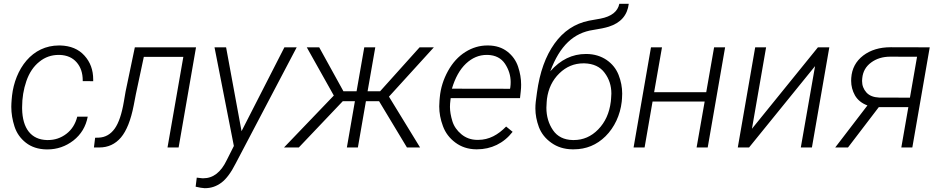

<svg xmlns="http://www.w3.org/2000/svg" viewBox="-20 -778 4968 1013"><path d="M227.1 -39.1C145 -41.5 98.6 -99.1 96.7 -204.1C96.7 -207 96.7 -210 96.7 -212.9C96.7 -260.7 104 -306.2 119.1 -350.1C134.3 -394 157.2 -428.2 187.5 -452.1C217.3 -476.6 251.5 -488.3 289.6 -488.3C291.5 -488.3 293.5 -488.3 295.4 -488.3C333 -486.8 362.8 -474.1 384.3 -449.2C405.8 -424.8 416.5 -392.6 416.5 -353.5C416.5 -352.5 416.5 -351.1 416.5 -350.1L471.7 -349.6C471.7 -352.5 471.7 -356 471.7 -358.9C471.7 -408.7 456.5 -450.7 425.3 -484.9C394.5 -519 352.1 -536.6 297.9 -538.1C295.4 -538.1 293 -538.1 291 -538.1C221.7 -538.1 163.1 -508.8 120.1 -459C77.1 -409.2 51.3 -341.8 43.5 -273.4L41.5 -252.4C40.5 -239.3 39.6 -226.6 39.6 -214.4C39.6 -179.7 45.4 -145 56.6 -110.4C67.9 -75.7 87.9 -47.4 116.7 -24.9C145.5 -2.4 181.6 9.3 224.1 10.3C226.1 10.3 228 10.3 230.5 10.3C280.8 10.3 326.7 -5.4 367.2 -36.6C407.7 -68.4 433.1 -110.4 442.9 -162.6H387.7C377.9 -124 358.9 -93.8 330.1 -71.8C301.3 -49.8 269 -39.1 233.4 -39.1C231.4 -39.1 229 -39.1 227.1 -39.1Z M691.4 -528.3 642.6 -294.9 633.8 -243.7C622.6 -176.8 606.4 -128.9 585 -99.1C563.5 -69.3 535.6 -53.2 501 -51.8L481.9 -51.3L475.6 0H499.5C501 0 502.9 0 504.4 0C550.3 0 588.4 -17.6 618.2 -52.7C647.9 -87.9 670.4 -144.5 685.5 -222.2L696.8 -280.8L738.8 -478H947.3L863.8 0H922.4L1014.2 -528.3Z M1172.9 -528.3H1111.8L1213.9 -7.8L1176.8 65.9C1146 130.4 1105 162.6 1052.7 162.6C1050.8 162.6 1049.3 162.6 1047.4 162.6L1018.1 159.2L1012.2 207C1031.2 211.4 1046.9 214.4 1059.1 214.8C1060.1 214.8 1061 214.8 1062 214.8C1093.8 214.8 1122.1 205.1 1148.4 185.5C1174.3 166 1199.2 132.3 1223.1 85L1545.4 -528.3H1480.5L1254.4 -85.9Z M2127 0H2196.3L2032.2 -268.1L2269 -528.3H2193.8L1985.4 -296.4H1919.4L1960 -528.3H1901.9L1861.3 -296.4H1792L1664.1 -528.3H1598.6L1741.2 -273.9L1478.5 0H1556.6L1788.6 -244.1H1852.5L1810.1 0H1868.2L1910.6 -244.1H1980Z M2492.2 9.8C2493.7 9.8 2495.1 9.8 2496.6 9.8C2571.3 9.8 2637.2 -21.5 2684.6 -82.5L2650.4 -110.4C2607.9 -66.9 2560.5 -40 2502.9 -40C2501 -40 2498.5 -40 2496.6 -40C2464.4 -40.5 2437 -50.8 2414.1 -69.8C2391.1 -88.9 2375 -111.8 2366.7 -138.7C2358.4 -166 2354 -190.9 2354 -214.4C2354 -225.6 2355 -236.8 2356.4 -248.5L2357.9 -260.3H2723.6L2727.5 -295.9C2729 -308.1 2729.5 -319.8 2729.5 -331.5C2729.5 -362.8 2724.1 -394.5 2713.4 -426.3C2702.6 -458.5 2683.6 -484.9 2656.7 -505.9C2629.4 -526.9 2596.2 -537.6 2556.6 -538.1C2554.7 -538.1 2553.2 -538.1 2551.3 -538.1C2510.7 -538.1 2472.2 -526.9 2435.5 -503.9C2398.9 -481 2368.2 -447.8 2343.8 -403.8C2319.3 -359.4 2304.7 -313 2300.3 -264.2L2298.8 -247.6C2297.9 -237.3 2297.4 -227.1 2297.4 -216.8C2297.4 -182.6 2303.7 -147.9 2316.9 -112.8C2329.6 -77.6 2351.6 -48.8 2382.3 -25.9C2413.1 -2.9 2449.7 9.3 2492.2 9.8ZM2553.7 -488.3C2594.2 -486.8 2624.5 -471.2 2644.5 -441.4C2664.1 -411.6 2674.3 -379.4 2674.3 -345.2C2674.3 -335.9 2673.8 -326.7 2672.4 -316.9L2670.9 -309.6L2364.3 -310.1C2381.3 -367.2 2405.8 -411.6 2438.5 -442.4C2471.2 -473.1 2507.8 -488.3 2547.4 -488.3C2549.8 -488.3 2551.8 -488.3 2553.7 -488.3Z M3075.2 -493.2C3073.7 -493.2 3072.3 -493.2 3070.8 -493.2C2999.5 -493.2 2937 -462.9 2883.3 -401.9C2933.6 -537.1 3006.8 -605 3110.4 -620.1C3145 -625.5 3171.9 -630.9 3191.9 -637.2C3254.9 -657.2 3290 -697.3 3297.4 -757.8H3247.6C3239.3 -717.3 3206.1 -690.9 3147.9 -679.7L3087.4 -668.9C3013.2 -653.8 2952.6 -613.8 2905.8 -548.3C2858.4 -482.4 2827.6 -396.5 2813 -289.6L2806.6 -240.7C2805.2 -228.5 2804.7 -216.8 2804.7 -205.6C2804.7 -173.3 2811 -140.6 2823.2 -107.4C2835.9 -74.2 2857.9 -46.4 2889.2 -24.4C2919.9 -2.4 2957 9.3 2999.5 9.8C3002 9.8 3004.9 9.8 3007.3 9.8C3072.3 9.8 3128.4 -13.2 3174.8 -59.1C3221.7 -105.5 3252.4 -170.9 3260.3 -241.7L3261.7 -258.3C3262.2 -267.1 3262.7 -275.9 3262.7 -284.2C3262.7 -317.9 3256.3 -350.6 3243.7 -382.8C3231 -415 3210 -441.4 3180.2 -461.9C3150.4 -481.9 3115.7 -492.7 3075.2 -493.2ZM3063.5 -443.8C3110.8 -442.4 3146.5 -425.8 3169.9 -394C3193.8 -362.3 3205.6 -325.7 3205.6 -284.2C3205.6 -275.4 3205.1 -266.6 3204.1 -257.8L3202.6 -241.7C3195.3 -181.6 3172.9 -132.8 3136.2 -95.2C3099.6 -57.6 3056.6 -39.1 3007.3 -39.1C3005.9 -39.1 3003.9 -39.1 3002.4 -39.1C2955.6 -40 2920.4 -57.6 2897.5 -91.3C2874.5 -125 2862.8 -164.6 2862.8 -209.5C2862.8 -219.2 2863.3 -229.5 2864.3 -239.7L2865.7 -255.9C2873 -310.5 2894.5 -355.5 2931.2 -391.1C2967.3 -426.3 3009.8 -443.8 3058.1 -443.8C3060.1 -443.8 3061.5 -443.8 3063.5 -443.8Z M3805.7 -528.3H3747.6L3706.1 -291.5H3431.2L3472.7 -528.3H3414.6L3322.8 0H3380.9L3422.9 -242.2H3697.8L3655.3 0H3713.9Z M3947.3 -98.6 4022 -528.3H3964.4L3872.6 0H3932.1L4280.3 -429.2L4205.1 0H4263.7L4355.5 -528.3H4295.4Z M4679.2 -528.8C4621.1 -528.8 4572.8 -514.2 4534.2 -484.9C4495.6 -455.1 4474.6 -416 4471.2 -366.7C4470.7 -361.8 4470.7 -356.4 4470.7 -351.6C4470.7 -324.2 4477.5 -298.8 4490.7 -274.9C4504.4 -251 4526.4 -232.9 4556.6 -221.7L4386.7 0H4454.1L4616.7 -212.9H4772.5L4735.4 0H4793.5L4885.3 -528.3ZM4529.3 -365.7C4532.7 -400.4 4548.3 -427.7 4576.2 -448.2C4604 -468.8 4637.7 -479 4677.2 -479L4818.4 -478.5L4780.8 -262.7L4618.2 -263.2C4588.9 -264.6 4566.4 -273.4 4551.3 -290C4536.1 -307.1 4528.3 -327.1 4528.3 -351.1C4528.3 -356 4528.8 -360.8 4529.3 -365.7Z"/></svg>

Font: Roboto Light
Style: Italic
Weight: 300
Italic angle: -12°
Designer: Google
Version: Version 2.137; 2017